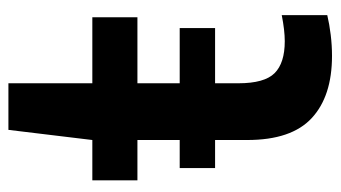

<svg xmlns="http://www.w3.org/2000/svg" viewBox="-192 -588 790 445"><g transform="rotate(-90 202.5 -365.0)"><path d="M36 -261V-343H101V-441H7.5V-545.5H101L124.5 -740H232.5V-545.5H385.5V-441H232.5V-343H360.5V-261H232.5V-207Q232.5 -146.5 256 -123Q279.5 -99.5 330 -99.5Q355 -99.5 390.5 -106.5V-1Q369.5 4 344.8 7Q320 10 296 10Q202.5 10 151.8 -37Q101 -84 101 -186.5V-261Z"/></g></svg>

Font: Encode Sans SmBold
Style: Regular
Weight: 600
Designer: Multiple Designers
Foundry: Impallari Type
Version: Version 3.002; ttfautohint (v1.8.3) -l 8 -r 50 -G 200 -x 14 